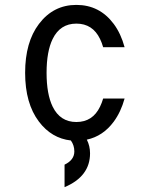

<svg xmlns="http://www.w3.org/2000/svg" viewBox="-20 -567 626 787"><path d="M490.7 -163.1Q475.6 -108.4 446.3 -68.4Q402.3 -8.8 335.9 5.4Q349.1 31.2 349.1 61.5Q349.1 156.2 244.6 200.2V107.9Q284.7 88.9 284.7 53.7Q284.7 28.8 270.5 8.8Q191.4 0 139.6 -68.4Q83 -143.1 83 -268.6Q83 -394 139.6 -468.8Q198.7 -546.9 293 -546.9Q388.2 -546.9 446.3 -468.8Q475.6 -429.2 490.7 -373.5H402.8Q397.5 -392.1 390.1 -407.2Q359.9 -470.2 293 -470.2Q226.6 -470.2 195.8 -407.2Q170.9 -356 170.9 -268.6Q170.9 -181.2 195.8 -129.9Q226.6 -66.9 293 -66.9Q359.9 -66.9 390.1 -129.9Q397.5 -145 402.8 -163.1Z"/></svg>

Font: Consola Mono
Style: Book
Weight: 400
Monospace: yes
Designer: Wojciech Kalinowski "wmk69" (wmk69@o2.pl)
Foundry: Wojciech Kalinowski "wmk69" (wmk69@o2.pl)
Version: Version 2.1.0